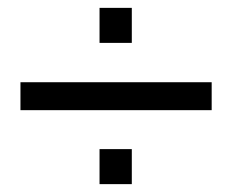

<svg xmlns="http://www.w3.org/2000/svg" viewBox="-20 -577 589 488"><path d="M233 -468V-557H315V-468ZM32 -297V-368H518V-297ZM233 -109V-198H315V-109Z"/></svg>

Font: Libra Sans
Style: Regular
Weight: 400
Foundry: Context Ltd
Version: Version 1.000; ttfautohint (v1.3)